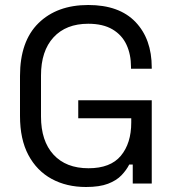

<svg xmlns="http://www.w3.org/2000/svg" viewBox="-20 -734 700 768"><path d="M324 14Q246 14 186.5 -18.5Q127 -51 93.5 -114Q60 -177 60 -270V-430Q60 -569 134 -641.5Q208 -714 333 -714Q457 -714 522 -646Q587 -578 587 -464V-459H504V-466Q504 -516 486 -555Q468 -594 430 -616.5Q392 -639 333 -639Q244 -639 194 -584.5Q144 -530 144 -432V-268Q144 -170 194 -115.5Q244 -61 334 -61Q422 -61 463.5 -111Q505 -161 505 -244V-261H293V-333H587V0H511V-76H497Q486 -54 466 -33Q446 -12 412 1Q378 14 324 14Z"/></svg>

Font: Space Grotesk
Style: Regular
Weight: 400
Designer: Florian Karsten
Foundry: Florian Karsten
Version: Version 2.000